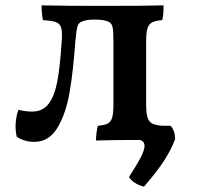

<svg xmlns="http://www.w3.org/2000/svg" viewBox="-20 -522 735 716"><path d="M633 -3Q619 35 593 75.5Q567 116 517 174Q499 170 484 160.5Q469 151 461 138Q491 92 505 64.5Q519 37 519 22Q519 6 503 0H470Q408 0 338 2Q338 -12 340 -27.5Q342 -43 345 -53Q370 -55 382 -61.5Q394 -68 398.5 -84Q403 -100 403 -134V-368Q403 -407 399.5 -422Q396 -437 382 -442Q366 -449 331 -449Q303 -449 286 -442Q273 -437 269 -424Q265 -411 261 -368Q253 -256 239.5 -177.5Q226 -99 194.5 -46Q163 7 108 7Q87 7 69 1Q51 -5 42 -13Q38 -33 38 -47Q38 -85 49 -113Q71 -106 100 -106Q139 -106 161 -134.5Q183 -163 193.5 -217.5Q204 -272 210 -367Q211 -377 211 -392Q211 -414 205.5 -425Q200 -436 185.5 -440.5Q171 -445 140 -447Q135 -472 135 -502Q217 -500 363 -500Q520 -500 590 -502Q590 -465 585 -447Q560 -445 547.5 -438.5Q535 -432 530 -416.5Q525 -401 525 -368V-134Q525 -101 530 -84.5Q535 -68 547.5 -61.5Q560 -55 585 -53H616Q633 -35 633 -3Z"/></svg>

Font: Vollkorn SC SemiBold
Style: Regular
Weight: 600
Designer: Friedrich Althausen
Foundry: Friedrich Althausen
Version: Version 4.015